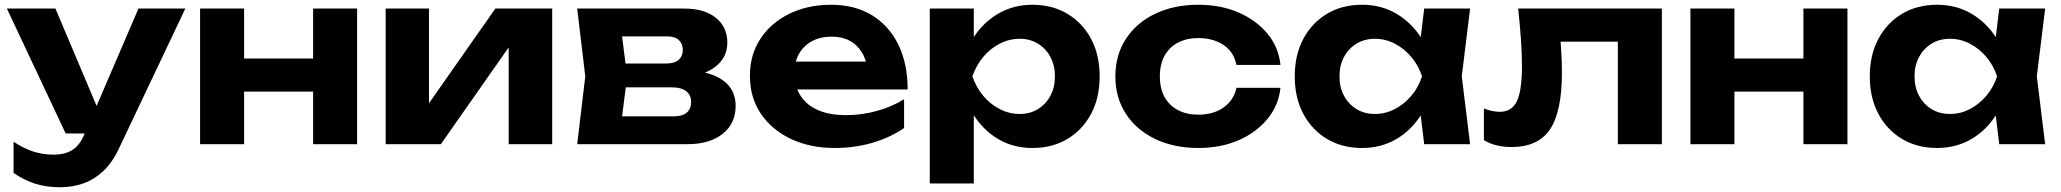

<svg xmlns="http://www.w3.org/2000/svg" viewBox="-20 -606 8661 807"><path d="M234 181Q174 181 127.5 166Q81 151 37 121V-10Q82 19 121.5 31.5Q161 44 208 44Q250 44 281.5 26Q313 8 334 -40L562 -570H759L480 18Q452 78 413 114Q374 150 328.5 165.5Q283 181 234 181ZM256 -45 9 -570H213L435 -45Z M821 -570H1006V0H821ZM1296 -570H1481V0H1296ZM927 -360H1367V-221H927Z M1601 0V-570H1783V-100L1741 -112L2062 -570H2301V0H2118V-481L2161 -468L1833 0Z M2406 0 2440 -285 2406 -570H2857Q2940 -570 2988.5 -531.5Q3037 -493 3037 -427Q3037 -365 2988 -326.5Q2939 -288 2852 -280L2865 -310Q2965 -307 3018.5 -268.5Q3072 -230 3072 -161Q3072 -87 3017.5 -43.5Q2963 0 2870 0ZM2585 -40 2513 -117H2811Q2849 -117 2867 -133Q2885 -149 2885 -178Q2885 -205 2865 -222Q2845 -239 2801 -239H2550V-339H2779Q2815 -339 2832.5 -354.5Q2850 -370 2850 -396Q2850 -421 2834 -437Q2818 -453 2784 -453H2514L2585 -529L2616 -285Z M3487 16Q3385 16 3304.5 -22Q3224 -60 3178 -128Q3132 -196 3132 -287Q3132 -376 3176 -443Q3220 -510 3297.5 -548Q3375 -586 3473 -586Q3573 -586 3645 -542Q3717 -498 3756 -418Q3795 -338 3795 -230H3281V-347H3693L3626 -305Q3623 -352 3603.5 -384.5Q3584 -417 3552 -434.5Q3520 -452 3476 -452Q3428 -452 3393 -433Q3358 -414 3338.5 -380Q3319 -346 3319 -301Q3319 -244 3344.5 -204Q3370 -164 3418.5 -143Q3467 -122 3537 -122Q3601 -122 3665 -139.5Q3729 -157 3780 -189V-68Q3722 -28 3647.5 -6Q3573 16 3487 16Z M3888 -570H4073V-398L4066 -374V-226L4073 -182V165H3888ZM4012 -285Q4027 -377 4069 -444Q4111 -511 4175.5 -548.5Q4240 -586 4319 -586Q4403 -586 4466.5 -548Q4530 -510 4566 -442.5Q4602 -375 4602 -285Q4602 -195 4566 -127.5Q4530 -60 4466.5 -22Q4403 16 4319 16Q4239 16 4175.5 -21.5Q4112 -59 4070 -126.5Q4028 -194 4012 -285ZM4414 -285Q4414 -331 4395 -366.5Q4376 -402 4342.5 -422.5Q4309 -443 4266 -443Q4222 -443 4182 -422.5Q4142 -402 4112.5 -366.5Q4083 -331 4067 -285Q4083 -239 4112.5 -203.5Q4142 -168 4182 -147.5Q4222 -127 4266 -127Q4309 -127 4342.5 -147.5Q4376 -168 4395 -203.5Q4414 -239 4414 -285Z M5362 -237Q5354 -162 5306.5 -105Q5259 -48 5184.5 -16Q5110 16 5017 16Q4914 16 4835 -22Q4756 -60 4712 -128Q4668 -196 4668 -285Q4668 -374 4712 -442Q4756 -510 4835 -548Q4914 -586 5017 -586Q5110 -586 5184.5 -554Q5259 -522 5306.5 -465.5Q5354 -409 5362 -333H5177Q5166 -388 5122.5 -417Q5079 -446 5017 -446Q4968 -446 4931.5 -427Q4895 -408 4875 -372Q4855 -336 4855 -285Q4855 -234 4875 -198Q4895 -162 4931.5 -143Q4968 -124 5017 -124Q5080 -124 5123 -154.5Q5166 -185 5177 -237Z M5966 0 5941 -207 5968 -285 5941 -362 5966 -570H6159L6124 -285L6159 0ZM6012 -285Q5997 -194 5955 -126.5Q5913 -59 5849 -21.5Q5785 16 5705 16Q5621 16 5557.5 -22Q5494 -60 5458 -127.5Q5422 -195 5422 -285Q5422 -375 5458 -442.5Q5494 -510 5557.5 -548Q5621 -586 5705 -586Q5785 -586 5849 -548.5Q5913 -511 5955.5 -444Q5998 -377 6012 -285ZM5610 -285Q5610 -239 5629 -203.5Q5648 -168 5681.5 -147.5Q5715 -127 5759 -127Q5803 -127 5842.5 -147.5Q5882 -168 5912 -203.5Q5942 -239 5957 -285Q5942 -331 5912 -366.5Q5882 -402 5842.5 -422.5Q5803 -443 5759 -443Q5715 -443 5681.5 -422.5Q5648 -402 5629 -366.5Q5610 -331 5610 -285Z M6361 -570H6965V0H6780V-516L6865 -431H6454L6533 -502Q6539 -441 6542 -391.5Q6545 -342 6545 -302Q6545 -137 6495 -62.5Q6445 12 6333 12Q6302 12 6273 5.5Q6244 -1 6217 -17V-150Q6235 -143 6252.5 -139.5Q6270 -136 6284 -136Q6334 -136 6355.5 -180.5Q6377 -225 6377 -328Q6377 -376 6373 -436.5Q6369 -497 6361 -570Z M7085 -570H7270V0H7085ZM7560 -570H7745V0H7560ZM7191 -360H7631V-221H7191Z M8383 0 8358 -207 8385 -285 8358 -362 8383 -570H8576L8541 -285L8576 0ZM8429 -285Q8414 -194 8372 -126.5Q8330 -59 8266 -21.5Q8202 16 8122 16Q8038 16 7974.5 -22Q7911 -60 7875 -127.5Q7839 -195 7839 -285Q7839 -375 7875 -442.5Q7911 -510 7974.5 -548Q8038 -586 8122 -586Q8202 -586 8266 -548.5Q8330 -511 8372.5 -444Q8415 -377 8429 -285ZM8027 -285Q8027 -239 8046 -203.5Q8065 -168 8098.5 -147.5Q8132 -127 8176 -127Q8220 -127 8259.5 -147.5Q8299 -168 8329 -203.5Q8359 -239 8374 -285Q8359 -331 8329 -366.5Q8299 -402 8259.5 -422.5Q8220 -443 8176 -443Q8132 -443 8098.5 -422.5Q8065 -402 8046 -366.5Q8027 -331 8027 -285Z"/></svg>

Font: Unbounded SemiBold
Style: Regular
Weight: 600
Designer: Luke Prowse, Jean-Baptiste Morizot, Fátima Lázaro, Florian Runge
Foundry: NaN
Version: Version 1.700